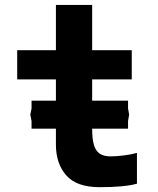

<svg xmlns="http://www.w3.org/2000/svg" viewBox="-20 -753 640 776"><path d="M206 -168.5V-233H107.5V-264L102.5 -289.5L107.5 -314.5V-346H206V-432H49.5V-550H206V-733H352.5V-550H512.5V-432H352.5V-346H497.5V-314.5L502 -289.5L497.5 -264V-233H352.5V-231Q352.5 -189.5 360.2 -165.5Q368 -141.5 384.2 -131.2Q400.5 -121 427 -121Q450.5 -121 480.2 -124.8Q510 -128.5 533.5 -135V-10.5Q483 3.5 382.5 3.5Q290 3.5 248 -44Q206 -91.5 206 -168.5Z"/></svg>

Font: JuliaMono ExtraBold
Style: Regular
Weight: 800
Monospace: yes
Designer: cormullion
Foundry: corm
Version: Version 0.055; ttfautohint (v1.8.4)